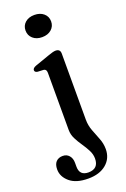

<svg xmlns="http://www.w3.org/2000/svg" viewBox="-200 -752 678 1037"><g transform="rotate(-20 139.0 -233.0)"><path d="M144 -570Q111.5 -570 91.2 -588Q71 -606 71 -634Q71 -662 91.2 -679.8Q111.5 -697.5 144 -697.5Q177 -697.5 197.5 -679.8Q218 -662 218 -634Q218 -606 197.5 -588Q177 -570 144 -570ZM212.5 -71.5Q212.5 -37.5 224.2 -6.8Q236 24 247.8 53.8Q259.5 83.5 259.5 115Q259.5 168 221 200.5Q182.5 233 117.5 233Q48 233 11.5 202Q-25 171 -25 129.5Q-25 100 -10.8 85.2Q3.5 70.5 27.5 70.5Q50.5 70.5 64.2 86.5Q78 102.5 78 128V150.5Q78 202 129.5 202Q187.5 201.5 187.5 143Q187.5 118.5 175.2 95Q163 71.5 147 48.2Q131 25 118.8 0.8Q106.5 -23.5 106.5 -50V-379Q106.5 -400 90 -401.5L56.5 -403Q40 -405.5 40 -417.5Q40 -429.5 60 -437L142.5 -466Q172.5 -477 186 -477Q212.5 -477 212.5 -450.5Z"/></g></svg>

Font: Fraunces 9pt S000
Style: Regular
Weight: 400
Version: Version 1.000; ttfautohint (v1.8.3)